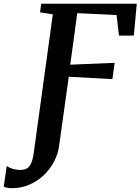

<svg xmlns="http://www.w3.org/2000/svg" viewBox="-128 -763 758 1036"><path d="M-62 252.5Q-76.5 252.5 -89.2 250Q-102 247.5 -108 244L-91.5 132.5Q-78 142.5 -59 148.2Q-40 154 -20.5 154Q0.5 154 15.2 146.8Q30 139.5 39.5 119.2Q49 99 54.5 59L157 -685.5L88 -696.5L94.5 -743H610L594 -571H514L501 -682L289 -692L251 -414L490.5 -424L478.5 -336L243 -349L191.5 20Q185 70.5 161.5 113Q138 155.5 103.2 186.8Q68.5 218 26 235.2Q-16.5 252.5 -62 252.5Z"/></svg>

Font: Merriweather 24pt SemiBold
Style: Italic
Weight: 600
Italic angle: -7.8°
Version: Version 2.101